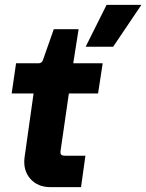

<svg xmlns="http://www.w3.org/2000/svg" viewBox="-20 -770 601 789"><path d="M187 -1Q135 -1 104.5 -35.5Q74 -70 81 -124L118 -386H28L46 -510H139Q151 -510 156 -522L201 -650H303L281 -510H402L383 -386H263L229 -151Q227 -138 232 -134Q237 -130 248 -130H331L313 -1ZM445 -578H332L418 -750H561Z"/></svg>

Font: Finlandica
Style: Bold Italic
Weight: 700
Italic angle: -8°
Designer: Niklas Ekholm, Juho Hiilivirta, Jaakko Suomalainen
Foundry: Helsinki Type Studio
Version: Version 1.064; ttfautohint (v1.8.4.7-5d5b)